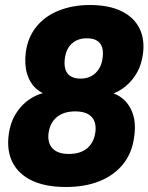

<svg xmlns="http://www.w3.org/2000/svg" viewBox="-20 -736 593 767"><path d="M243 11Q162 11 108 -14.5Q54 -40 30 -87.5Q6 -135 15 -200Q22 -250 47 -287.5Q72 -325 109.5 -346.5Q147 -368 190 -370L187 -352Q152 -358 126 -380.5Q100 -403 88.5 -440Q77 -477 83 -527Q91 -587 125.5 -629.5Q160 -672 215.5 -694Q271 -716 339 -716Q414 -716 464 -692Q514 -668 536.5 -624Q559 -580 551 -520Q545 -474 522.5 -438Q500 -402 466.5 -380Q433 -358 395 -352L398 -370Q438 -367 467 -344.5Q496 -322 510 -283Q524 -244 516 -190Q508 -125 471.5 -80Q435 -35 377 -12Q319 11 243 11ZM255 -121Q301 -121 328 -143.5Q355 -166 361 -208Q366 -248 345.5 -269.5Q325 -291 280 -291Q235 -291 207.5 -268.5Q180 -246 174 -205Q169 -165 190 -143Q211 -121 255 -121ZM302 -422Q327 -422 345 -432Q363 -442 375 -460.5Q387 -479 390 -505Q395 -544 379 -563.5Q363 -583 327 -583Q290 -583 267 -562Q244 -541 239 -502Q234 -463 250 -442.5Q266 -422 302 -422Z"/></svg>

Font: Nunito Sans 10pt SemiCondensed Black
Style: Italic
Weight: 900
Width: 4
Italic angle: -9°
Designer: Vernon Adams
Foundry: Vernon Adams
Version: Version 3.101;gftools[0.9.27]